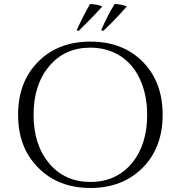

<svg xmlns="http://www.w3.org/2000/svg" viewBox="-20 -921 878 955"><path d="M372 -768C414 -809 453 -849 489 -889C489 -889 489 -889 489 -889C472 -896 452 -900 428 -901C428 -901 428 -901 428 -901C403 -858 381 -814 361 -770C361 -770 372 -768 372 -768C372 -768 372 -768 372 -768ZM494 -768C527 -798 566 -838 611 -889C611 -889 611 -889 611 -889C590 -897 570 -901 550 -901C550 -901 550 -901 550 -901C526 -862 504 -819 483 -770C483 -770 494 -768 494 -768C494 -768 494 -768 494 -768ZM170 -614C103 -547 70 -459 70 -350C70 -241 103 -154 170 -87C236 -20 323 14 430 14C537 14 623 -20 690 -87C756 -154 789 -241 789 -350C789 -459 756 -547 690 -614C623 -681 537 -714 430 -714C323 -714 236 -681 170 -614ZM225 -108C173 -169 147 -250 147 -350C147 -450 173 -531 225 -592C276 -653 344 -684 429 -684C429 -684 429 -684 429 -684C485 -684 535 -670 578 -643C621 -615 654 -576 677 -525C700 -474 712 -416 712 -350C712 -350 712 -350 712 -350C712 -250 686 -169 635 -108C583 -47 515 -16 430 -16C345 -16 276 -47 225 -108Z"/></svg>

Font: Cinzel Utterance
Style: Regular
Weight: 500
Designer: Natanael Gama
Foundry: ""
Version: ""